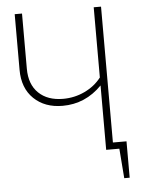

<svg xmlns="http://www.w3.org/2000/svg" viewBox="-56 -727 694 915"><g transform="rotate(-5 290.5 -270.0)"><path d="M527 -32V142H501L490 0H427V-308Q348 -227 239 -227Q154 -227 101.5 -277.5Q49 -328 49 -416V-682H84V-418Q84 -343 127 -301.5Q170 -260 244 -260Q299 -260 347.5 -283Q396 -306 427 -346V-682H462V-32Z"/></g></svg>

Font: FiraGO UltraLight
Style: Regular
Weight: 200
Designer: bBox Type
Foundry: bBox Type GmbH
Version: Version 1.001